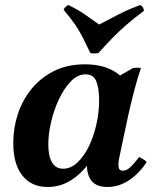

<svg xmlns="http://www.w3.org/2000/svg" viewBox="-20 -732 625 767"><path d="M409 15Q357 15 339 -19.5Q321 -54 331 -100L343 -154L390 -258L393 -392L511 -460Q527 -463 543 -460Q529 -420 515.5 -367.5Q502 -315 492 -270L458 -110Q452 -82 453.5 -66Q455 -50 471 -50Q485 -50 500 -63.5Q515 -77 536 -105Q544 -101 551.5 -96.5Q559 -92 566 -85Q538 -41 497 -13Q456 15 409 15ZM170 15Q106 15 69.5 -30.5Q33 -76 33 -161Q33 -221 51.5 -277Q70 -333 106.5 -377.5Q143 -422 196 -448.5Q249 -475 319 -475Q384 -475 428.5 -451.5Q473 -428 492 -387L414 -329Q414 -267 396.5 -206Q379 -145 346 -95Q313 -45 268.5 -15Q224 15 170 15ZM232 -58Q263 -58 289.5 -83Q316 -108 335.5 -148.5Q355 -189 365.5 -237Q376 -285 376 -331Q376 -378 365 -406.5Q354 -435 322 -435Q290 -435 263 -407Q236 -379 215.5 -335.5Q195 -292 184 -244Q173 -196 173 -155Q173 -108 188 -83Q203 -58 232 -58ZM540 -712Q547 -708 550.5 -703Q554 -698 555 -689Q514 -658 483.5 -631.5Q453 -605 427 -578Q401 -551 373 -520Q356 -517 341 -520Q324 -556 310.5 -582.5Q297 -609 279.5 -634.5Q262 -660 234 -693Q240 -706 253 -712Q292 -693 317 -675.5Q342 -658 376 -634Q411 -652 433.5 -664Q456 -676 479.5 -687Q503 -698 540 -712Z"/></svg>

Font: Poltawski Nowy
Style: Bold Italic
Weight: 700
Italic angle: -12°
Designer: Adam Pótawski, Mateusz Machalski, Borys Kosmynka, Ania Wieluska
Foundry: Capitalics.wtf
Version: Version 1.001;gftools[0.9.25]